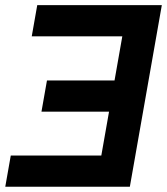

<svg xmlns="http://www.w3.org/2000/svg" viewBox="-25 -713 638 733"><path d="M340.8 0 462.9 -693.4H592.8L470.7 0ZM-4.9 0 16.1 -119.1H491.7L470.7 0ZM133.3 -286.6 154.3 -405.8H542L521 -286.6ZM96.2 -574.2 117.2 -693.4H592.8L571.3 -574.2Z"/></svg>

Font: Cascadia Code PL
Style: Italic
Weight: 400
Italic angle: -10°
Monospace: yes
Designer: Aaron Bell
Foundry: Saja Typeworks
Version: Version 2404.023